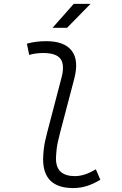

<svg xmlns="http://www.w3.org/2000/svg" viewBox="-20 -953 626 983"><path d="M354.5 9.8Q200.7 9.8 200.7 -138.2Q200.7 -158.2 204.3 -191.2Q208 -224.1 222.2 -277.3L294.9 -555.2Q312 -620.1 290.3 -650.9Q268.6 -681.6 201.2 -681.6Q183.6 -681.6 165.5 -679.4Q147.5 -677.2 129.4 -671.9L117.7 -729.5Q142.1 -736.3 167 -739.3Q191.9 -742.2 216.8 -742.2Q310.1 -742.2 347.7 -692.6Q385.3 -643.1 359.4 -546.9L288.6 -277.3Q273.4 -221.2 270 -189.2Q266.6 -157.2 266.6 -141.6Q266.1 -51.3 363.8 -51.3Q413.1 -51.3 470.7 -86.4L493.7 -32.7Q460.9 -12.7 427 -1.5Q393.1 9.8 354.5 9.8ZM249 -810.5 357.4 -933.1H443.4L323.2 -810.5Z"/></svg>

Font: Cascadia Code PL Light
Style: Italic
Weight: 300
Italic angle: -10°
Monospace: yes
Designer: Aaron Bell
Foundry: Saja Typeworks
Version: Version 2404.023; ttfautohint (v1.8.4)